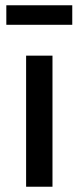

<svg xmlns="http://www.w3.org/2000/svg" viewBox="-20 -708 298 728"><path d="M179 0H79V-497H179ZM254 -614H4V-688H254Z"/></svg>

Font: Wix Madefor Text Medium
Style: Regular
Weight: 500
Designer: Dalton Maag Ltd
Foundry: Dalton Maag Ltd
Version: Version 3.100